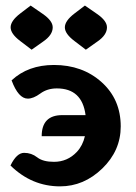

<svg xmlns="http://www.w3.org/2000/svg" viewBox="-20 -661 486 688"><path d="M284.2 -172.9H129.4Q129.4 -248.5 203.1 -248.5H286.6Q274.4 -344.2 183.6 -344.2Q149.4 -344.2 124.5 -325.9Q99.6 -307.6 79.6 -307.6Q45.9 -307.6 21.5 -373Q80.6 -428.2 173.3 -428.2Q275.4 -428.2 344 -366.7Q412.6 -305.2 412.6 -208Q412.6 -121.1 346.4 -57.1Q280.3 6.8 195.3 6.8Q93.8 6.8 17.6 -67.9Q39.6 -113.3 66.4 -113.3Q92.8 -113.3 113.3 -97.2Q133.8 -81.1 173.3 -81.1Q221.7 -81.1 255.4 -116.7Q276.4 -139.2 284.2 -172.9ZM287.6 -482.9 246.6 -514.2Q212.4 -540 212.4 -563Q212.4 -586.4 247.1 -612.8L284.2 -641.1L328.1 -610.8Q363.3 -586.4 363.3 -563Q363.3 -535.6 329.1 -512.2ZM93.3 -482.9 52.2 -514.2Q18.1 -540 18.1 -563Q18.1 -586.4 52.7 -612.8L89.8 -641.1L133.8 -610.8Q168.9 -586.4 168.9 -563Q168.9 -535.6 134.8 -512.2Z"/></svg>

Font: ALMAS
Style: Bold
Weight: 700
Designer: ALMAS Font/ by Husham Jawad Kadhim, derived from the Bainsely font by/ Paul James MIller
Foundry: High-Logic / Made with FontCreator
Version: Version 1.411;September 19, 2021;FontCreator 14.0.0.2814 32-